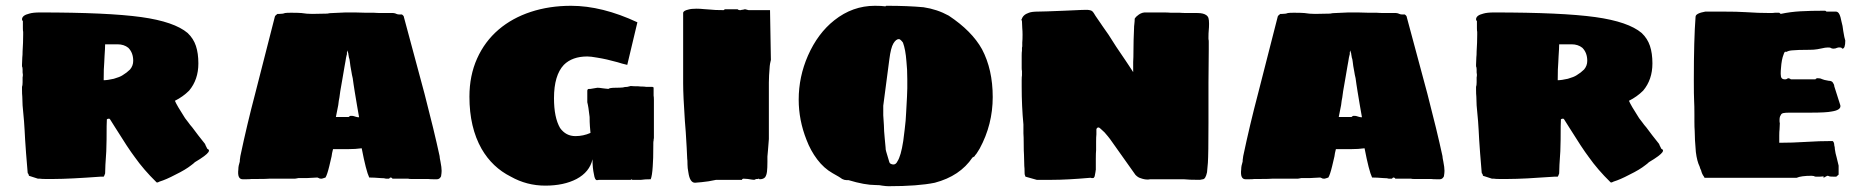

<svg xmlns="http://www.w3.org/2000/svg" viewBox="-20 -618 6444 663"><path d="M445 -76Q423 -105 377 -179L360 -206Q359 -207 358.5 -207.5Q358 -208 358 -208H353L349 -206Q348 -193 348 -136Q348 -99 344 -49L343 -19Q339 -8 338 -8H331H328Q218 0 168 0H153H134Q123 0 118 -1H111L80 -11L78 -18Q76 -18 75.5 -22Q75 -26 75 -28Q72 -70 70 -89Q66 -143 65 -168Q63 -192 63 -199L58 -254L57 -284Q56 -293 56 -309V-318Q58 -323 58 -334V-351Q59 -355 59 -360L58 -368V-378Q58 -385 56 -389V-395L57 -420Q58 -427 58 -441Q60 -471 60 -498V-508Q59 -511 59 -521V-535V-545Q56 -548 56 -551Q56 -565 81 -571Q94 -575 118 -575Q352 -575 468 -559Q582 -543 628 -504Q648 -485 656.5 -459.5Q665 -434 665 -399Q665 -343 633 -305Q612 -284 584 -270Q590 -255 619 -210Q625 -203 630.5 -195Q636 -187 644 -178Q663 -152 688 -121Q689 -117 696 -104Q701 -102 701.5 -99.5Q702 -97 700 -93Q692 -81 653 -58Q648 -53 641 -48Q621 -32 586 -15Q554 2 531 9Q522 14 520 11Q476 -32 445 -76ZM373 -346Q394 -352 403 -358Q418 -367 429 -378Q440 -391 440 -408Q440 -436 423 -453Q408 -465 386 -465H343Q343 -452 341 -424L340 -403Q338 -383 338 -341Q351 -341 373 -346Z M803 -33Q803 -45 808 -60Q808 -67 809 -71.5Q810 -76 810 -79Q833 -188 861 -294L929 -560Q929 -562 932 -565Q935 -568 938 -570H945Q957 -570 964 -573Q970 -574 985 -574Q1009 -574 1021 -573Q1039 -570 1058 -570L1110 -571Q1118 -573 1129 -573L1173 -575H1206Q1225 -575 1243 -574H1271Q1281 -573 1300 -573H1338Q1341 -573 1344 -572Q1347 -571 1349 -570Q1353 -568 1359 -568H1368Q1375 -563 1375 -558L1446 -294Q1479 -167 1498 -79Q1498 -74 1501 -60Q1505 -40 1505 -28Q1505 -21 1503 -9Q1498 1 1489 1H1478Q1465 1 1458 0H1436H1415H1398Q1391 0 1390 -1H1335L1334 -3Q1332 -5 1328 -5L1325 -3Q1325 -1 1323 -1H1320H1313Q1308 -3 1295 -3Q1271 -5 1255 -5Q1244 -28 1229 -106Q1208 -103 1181 -103H1155H1130Q1126 -88 1125 -78Q1124 -73 1117 -44Q1110 -15 1104 -5L1098 -3Q1095 -2 1093 -1.5Q1091 -1 1091 -1H1089Q1083 -1 1081 -3Q1077 -5 1076 -5L1038 -3H1010Q1005 -2 1002 -1.5Q999 -1 998 -1H918H910Q901 0 873 0H849Q843 1 830 1H818Q799 1 803 -33ZM1213 -253 1205 -301Q1203 -315 1201 -326.5Q1199 -338 1198 -348Q1195 -360 1193.5 -370.5Q1192 -381 1190 -390Q1189 -396 1188 -405.5Q1187 -415 1185 -419L1183 -431Q1183 -435 1181 -438L1180 -444Q1178 -438 1178 -438V-434V-431Q1178 -430 1177 -427.5Q1176 -425 1175 -419Q1174 -414 1173 -406.5Q1172 -399 1170 -390L1163 -349L1155 -303L1152 -281Q1150 -273 1148 -255Q1139 -210 1140 -214H1184Q1185 -215 1187 -216.5Q1189 -218 1190 -218H1193Q1198 -218 1201.5 -217Q1205 -216 1208 -215Q1214 -213 1220 -213Q1214 -247 1213 -253Z M1744 -8Q1680 -40 1643 -104Q1601 -178 1601 -284Q1601 -357 1627.5 -416Q1654 -475 1702 -516Q1749 -556 1813 -577Q1877 -598 1952 -598Q2059 -598 2181 -541L2146 -394Q2128 -398 2113 -403Q2074 -414 2042 -419Q2020 -423 2008 -423Q1956 -423 1927 -394Q1893 -358 1893 -279Q1893 -212 1914 -176Q1934 -148 1967 -148Q1994 -148 2019 -159Q2018 -169 2017 -182.5Q2016 -196 2016 -214Q2012 -250 2008 -265V-304Q2008 -311 2014 -311H2019Q2022 -311 2025 -312Q2028 -313 2031 -313Q2041 -315 2043 -315Q2050 -315 2062 -313Q2066 -313 2071 -312Q2076 -311 2081 -311Q2085 -315 2106 -315Q2122 -315 2131 -316Q2137 -318 2146 -318L2158 -321Q2167 -320 2184 -320Q2191 -319 2203 -319Q2206 -319 2208 -318.5Q2210 -318 2211 -318H2233L2237 -316V-288Q2238 -283 2238 -273V-259V-233V-145V-141Q2237 -138 2237 -133Q2236 -129 2236 -124V-119Q2236 -66 2234 -44Q2232 -11 2227 1Q2206 1 2194 3H2174H2172H2163L2162 1L2158 3H2071H2067H2058H2048Q2046 4 2041 4Q2034 4 2031 -16Q2026 -38 2026 -68Q2016 -24 1971 0Q1927 23 1863 23Q1799 23 1744 -8Z M2357 -23Q2354 -38 2354 -50Q2354 -66 2353 -70Q2352 -99 2348 -162L2345 -200Q2339 -288 2339 -330V-573Q2339 -581 2357 -585Q2367 -588 2385 -588Q2397 -588 2411 -586.5Q2425 -585 2432 -585Q2447 -583 2479 -583L2483 -586H2527Q2530 -583 2534 -583H2538Q2539 -584 2543 -584Q2545 -585 2549 -585Q2550 -586 2551 -586Q2552 -586 2552 -586Q2555 -586 2559 -584.5Q2563 -583 2565 -583H2639L2642 -411Q2642 -410 2640.5 -404.5Q2639 -399 2638 -390Q2635 -354 2635 -333V-138L2632 -100Q2629 -75 2630 -59Q2630 -38 2628.5 -25.5Q2627 -13 2622 -6Q2616 1 2603 1L2602 0L2599 -1Q2597 -1 2597 0H2592Q2586 2 2585 3Q2580 3 2562 0L2548 -1Q2543 -1 2542 3H2467H2453L2427 8L2403 11L2380 13Q2362 13 2357 -23Z M3026 23Q3019 21 3004 21Q2966 21 2910 4H2903Q2896 4 2888 0Q2886 -2 2883 -3.5Q2880 -5 2876 -8L2855 -20Q2825 -37 2802 -67.5Q2779 -98 2765 -135Q2738 -203 2738 -274Q2738 -353 2770 -426Q2804 -503 2861 -548Q2924 -598 3001 -598Q3025 -598 3038 -596Q3038 -598 3041 -598H3044Q3114 -598 3169 -593Q3216 -586 3256 -564Q3336 -511 3371 -448Q3408 -378 3408 -283Q3408 -188 3363 -105L3353 -89Q3349 -83 3348 -83L3345 -78L3338 -74Q3295 -10 3208 13Q3150 25 3048 25Q3040 25 3026 23ZM3079 -61Q3091 -79 3099 -131Q3100 -140 3104 -171Q3108 -202 3109 -229Q3113 -297 3113 -313V-336V-344Q3113 -380 3110 -406Q3107 -447 3098 -471Q3089 -483 3084 -483Q3074 -483 3065 -468Q3056 -453 3051 -413L3030 -253V-233V-220Q3033 -178 3033 -165L3035 -141L3038 -109Q3038 -101 3040 -95L3051 -58Q3052 -54 3056.5 -52Q3061 -50 3065 -50Q3074 -50 3079 -61Z M3599 3H3583H3568H3560L3521 -8L3519 -14Q3518 -14 3518 -24Q3518 -37 3517 -45L3516 -83Q3515 -95 3515 -121Q3515 -146 3514 -158V-188Q3508 -251 3508 -318V-326V-341Q3508 -353 3509 -358V-366V-373Q3508 -376 3508 -383V-394V-400V-410V-426Q3508 -438 3509 -443V-453L3510 -458V-471Q3511 -481 3511 -498Q3511 -511 3510 -521L3509 -544L3508 -548Q3505 -550 3508 -551Q3512 -567 3533 -574Q3543 -578 3566 -578Q3583 -578 3655 -581Q3691 -583 3700 -583Q3715 -584 3736 -584Q3746 -583 3750 -580.5Q3754 -578 3757.5 -572Q3761 -566 3763 -563L3783 -534Q3782 -535 3808 -498Q3832 -459 3866 -410Q3871 -402 3878 -392Q3885 -382 3893 -369V-404Q3894 -418 3894 -444Q3894 -478 3896 -520Q3896 -528 3897 -534.5Q3898 -541 3898 -545Q3898 -555 3899 -555Q3903 -561 3913 -568Q3925 -576 3938 -575H3988H3998Q4013 -575 4023 -574H4053Q4063 -573 4083 -573H4105H4115Q4135 -573 4145 -566Q4151 -562 4153 -555.5Q4155 -549 4155 -536Q4155 -523 4154 -514Q4153 -504 4153 -490V-483Q4154 -480 4154 -474V-448L4153 -333V-220V-193Q4153 -85 4151 -56L4148 -23Q4143 0 4134 1Q4132 1 4128.5 2Q4125 3 4121 3Q4085 3 4068 1H4016H3964H3951Q3948 2 3943 2Q3931 2 3918 -3Q3910 -5 3901 -14L3813 -138Q3808 -145 3794 -161L3781 -173Q3776 -178 3773 -178Q3770 -178 3768 -175.5Q3766 -173 3766 -171V-154Q3765 -146 3765 -129V-100Q3764 -89 3764 -70V-46V-31Q3763 -29 3763 -25Q3763 -24 3760 -9Q3758 -5 3757 -4Q3756 -3 3750 -3Q3748 -4 3746.5 -4Q3745 -4 3744 -4Q3665 3 3613 3Z M4266 -33Q4266 -45 4271 -60Q4271 -67 4272 -71.5Q4273 -76 4273 -79Q4296 -188 4324 -294L4392 -560Q4392 -562 4395 -565Q4398 -568 4401 -570H4408Q4420 -570 4427 -573Q4433 -574 4448 -574Q4472 -574 4484 -573Q4502 -570 4521 -570L4573 -571Q4581 -573 4592 -573L4636 -575H4669Q4688 -575 4706 -574H4734Q4744 -573 4763 -573H4801Q4804 -573 4807 -572Q4810 -571 4812 -570Q4816 -568 4822 -568H4831Q4838 -563 4838 -558L4909 -294Q4942 -167 4961 -79Q4961 -74 4964 -60Q4968 -40 4968 -28Q4968 -21 4966 -9Q4961 1 4952 1H4941Q4928 1 4921 0H4899H4878H4861Q4854 0 4853 -1H4798L4797 -3Q4795 -5 4791 -5L4788 -3Q4788 -1 4786 -1H4783H4776Q4771 -3 4758 -3Q4734 -5 4718 -5Q4707 -28 4692 -106Q4671 -103 4644 -103H4618H4593Q4589 -88 4588 -78Q4587 -73 4580 -44Q4573 -15 4567 -5L4561 -3Q4558 -2 4556 -1.5Q4554 -1 4554 -1H4552Q4546 -1 4544 -3Q4540 -5 4539 -5L4501 -3H4473Q4468 -2 4465 -1.5Q4462 -1 4461 -1H4381H4373Q4364 0 4336 0H4312Q4306 1 4293 1H4281Q4262 1 4266 -33ZM4676 -253 4668 -301Q4666 -315 4664 -326.5Q4662 -338 4661 -348Q4658 -360 4656.5 -370.5Q4655 -381 4653 -390Q4652 -396 4651 -405.5Q4650 -415 4648 -419L4646 -431Q4646 -435 4644 -438L4643 -444Q4641 -438 4641 -438V-434V-431Q4641 -430 4640 -427.5Q4639 -425 4638 -419Q4637 -414 4636 -406.5Q4635 -399 4633 -390L4626 -349L4618 -303L4615 -281Q4613 -273 4611 -255Q4602 -210 4603 -214H4647Q4648 -215 4650 -216.5Q4652 -218 4653 -218H4656Q4661 -218 4664.5 -217Q4668 -216 4671 -215Q4677 -213 4683 -213Q4677 -247 4676 -253Z M5466 -76Q5444 -105 5398 -179L5381 -206Q5380 -207 5379.5 -207.5Q5379 -208 5379 -208H5374L5370 -206Q5369 -193 5369 -136Q5369 -99 5365 -49L5364 -19Q5360 -8 5359 -8H5352H5349Q5239 0 5189 0H5174H5155Q5144 0 5139 -1H5132L5101 -11L5099 -18Q5097 -18 5096.5 -22Q5096 -26 5096 -28Q5093 -70 5091 -89Q5087 -143 5086 -168Q5084 -192 5084 -199L5079 -254L5078 -284Q5077 -293 5077 -309V-318Q5079 -323 5079 -334V-351Q5080 -355 5080 -360L5079 -368V-378Q5079 -385 5077 -389V-395L5078 -420Q5079 -427 5079 -441Q5081 -471 5081 -498V-508Q5080 -511 5080 -521V-535V-545Q5077 -548 5077 -551Q5077 -565 5102 -571Q5115 -575 5139 -575Q5373 -575 5489 -559Q5603 -543 5649 -504Q5669 -485 5677.5 -459.5Q5686 -434 5686 -399Q5686 -343 5654 -305Q5633 -284 5605 -270Q5611 -255 5640 -210Q5646 -203 5651.5 -195Q5657 -187 5665 -178Q5684 -152 5709 -121Q5710 -117 5717 -104Q5722 -102 5722.5 -99.5Q5723 -97 5721 -93Q5713 -81 5674 -58Q5669 -53 5662 -48Q5642 -32 5607 -15Q5575 2 5552 9Q5543 14 5541 11Q5497 -32 5466 -76ZM5394 -346Q5415 -352 5424 -358Q5439 -367 5450 -378Q5461 -391 5461 -408Q5461 -436 5444 -453Q5429 -465 5407 -465H5364Q5364 -452 5362 -424L5361 -403Q5359 -383 5359 -341Q5372 -341 5394 -346Z M5864 -8Q5857 -17 5854 -30Q5851 -35 5849 -43Q5840 -61 5836 -93Q5832 -139 5832 -166Q5831 -178 5831 -199V-223Q5831 -253 5830 -270Q5829 -288 5829 -341Q5829 -483 5835 -560Q5835 -572 5869 -578H5899H5924Q5981 -578 6009 -576Q6051 -573 6094 -573Q6104 -573 6109 -574H6124L6129 -570Q6162 -577 6197 -579Q6232 -581 6282 -581Q6284 -581 6287 -578H6319Q6327 -578 6331.5 -569Q6336 -560 6339 -543Q6343 -530 6345 -511Q6349 -486 6352 -478Q6352 -450 6342 -450Q6341 -450 6339 -453L6335 -454Q6330 -455 6324 -453Q6318 -450 6311 -450Q6305 -450 6301 -453Q6299 -454 6292 -454Q6283 -454 6271 -451Q6267 -450 6255.5 -448Q6244 -446 6229 -446Q6186 -446 6167 -444Q6156 -443 6146 -438V-440Q6142 -440 6139 -430Q6132 -413 6130 -383Q6129 -374 6129 -363Q6129 -352 6132.5 -348Q6136 -344 6144 -344Q6150 -344 6154 -348Q6156 -348 6159 -347Q6162 -346 6164 -344H6249Q6250 -346 6252 -347Q6254 -348 6256 -348Q6266 -348 6271 -345Q6277 -342 6295 -339Q6305 -339 6309 -333Q6314 -326 6314 -320L6335 -254Q6338 -238 6305 -233Q6286 -229 6232 -229H6189H6159Q6145 -229 6138 -227.5Q6131 -226 6129 -220Q6125 -215 6125 -204V-200Q6125 -195 6126 -193L6125 -171Q6124 -164 6124 -150V-140V-131V-125Q6169 -125 6216 -128Q6262 -131 6307 -131Q6310 -131 6312 -126.5Q6314 -122 6314 -116Q6316 -110 6316 -103Q6318 -88 6322 -75L6329 -46V-26V-23V-15L6321 -8H6314H6311Q6300 -8 6297 -9Q6294 -11 6290 -11Q6288 -10 6284 -8Q6280 -6 6277 -4V-9L6265 -8H6250Q6246 -8 6244 -10L6236 -11Q6199 -11 6184 -4H5867Q5865 -4 5864 -8Z"/></svg>

Font: Sigmar One
Style: Regular
Weight: 400
Designer: Vernon Adams
Foundry: Vernon Adams
Version: Version 2.000